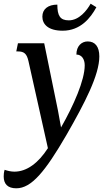

<svg xmlns="http://www.w3.org/2000/svg" viewBox="-63 -770 577 1038"><path d="M276 -604C372 -604 427 -673 458 -731L427 -750C407 -714 365 -660 309 -660C262 -660 247 -685 247 -745C197 -745 166 -721 166 -680C166 -640 196 -604 276 -604ZM25 248C107 248 181 158 296 -40C396 -214 474 -365 474 -465C474 -518 451 -546 411 -546C379 -546 350 -522 350 -475C378 -475 395 -451 395 -417C395 -336 335 -200 267 -81C258 -135 243 -212 231 -267L176 -536H34L25 -492H34C68 -492 82 -479 91 -439L196 31C144 112 81 158 15 158C-3 158 -20 154 -38 148C-42 161 -43 173 -43 184C-43 224 -22 248 25 248Z"/></svg>

Font: Noto Serif Condensed Medium
Style: Italic
Weight: 500
Width: 3
Italic angle: -12°
Designer: Monotype Design Team
Foundry: Monotype Imaging Inc.
Version: Version 2.013